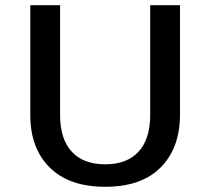

<svg xmlns="http://www.w3.org/2000/svg" viewBox="-20 -700 805 735"><path d="M96 -259V-680H210V-260Q210 -168 254.5 -119.5Q299 -71 383 -71Q466 -71 510.5 -119.5Q555 -168 555 -260V-680H669V-261Q669 -134 595.5 -59.5Q522 15 383 15Q244 15 170 -59Q96 -133 96 -259Z"/></svg>

Font: Martel Sans DemiBold
Style: Regular
Weight: 600
Designer: Dan Reynolds and Mathieu Réguer
Foundry: Dan Reynolds and Mathieu Réguer
Version: Version 1.001;PS 001.001;hotconv 1.0.70;makeotf.lib2.5.58329